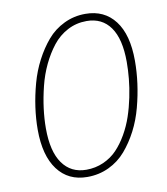

<svg xmlns="http://www.w3.org/2000/svg" viewBox="-80 -760 731 838"><g transform="rotate(-10 285.5 -341.5)"><path d="M354 -692.9Q438 -692.9 485.1 -631.3Q532.2 -569.8 532.2 -454.1Q532.2 -404.8 525.4 -353.8Q518.6 -302.7 504.6 -250Q490.7 -197.3 466.8 -151.1Q442.9 -105 411.6 -68.6Q380.4 -32.2 336.2 -11.2Q292 9.8 240.2 9.8Q156.2 9.8 109.1 -53Q62 -115.7 62 -231Q62 -278.8 69.1 -329.6Q76.2 -380.4 90.6 -432.9Q105 -485.4 129.2 -531.5Q153.3 -577.6 184.3 -614Q215.3 -650.4 259.3 -671.6Q303.2 -692.9 354 -692.9ZM354 -661.1Q308.1 -661.1 269.3 -640.6Q230.5 -620.1 203.1 -585.2Q175.8 -550.3 155 -506.8Q134.3 -463.4 122.1 -414.1Q109.9 -364.7 104 -318.6Q98.1 -272.5 98.1 -230Q98.1 -127.9 135.7 -75Q173.3 -22 241.2 -22Q281.7 -22 317.1 -37.6Q352.5 -53.2 377.9 -79.8Q403.3 -106.4 424.1 -142.6Q444.8 -178.7 458 -217.8Q471.2 -256.8 480 -299.6Q488.8 -342.3 492.4 -380.9Q496.1 -419.4 496.1 -455.1Q496.1 -557.1 459.2 -609.1Q422.4 -661.1 354 -661.1Z"/></g></svg>

Font: Fira Sans Compressed UltraLight
Style: Italic
Weight: 200
Width: 3
Italic angle: -8°
Designer: Carrois Corporate & Edenspiekermann AG
Foundry: Carrois Corporate GbR & Edenspiekermann AG
Version: Version 4.203;PS 004.203;hotconv 1.0.88;makeotf.lib2.5.64775